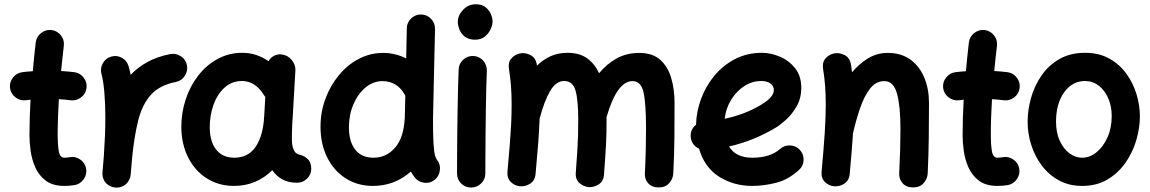

<svg xmlns="http://www.w3.org/2000/svg" viewBox="-20 -796 5276 881"><path d="M377 -392.1Q373.5 -365.7 352.1 -349.1Q330.6 -332.5 304.2 -335.9Q278.8 -339.4 250 -340.8Q247.6 -299.3 246.1 -257.3Q244.6 -215.3 244.6 -173.3Q244.6 -134.8 249.5 -103.5Q254.4 -72.3 274.9 -72.3Q284.2 -72.3 299.8 -74.7Q325.7 -79.6 347.9 -64.2Q370.1 -48.8 375 -22.9Q379.9 2.9 364.5 25.6Q349.1 48.3 323.2 53.2Q310.1 55.2 298.1 56.2Q286.1 57.1 274.9 57.1Q221.7 57.1 189.7 32.7Q157.7 8.3 141.6 -28.8Q125.5 -65.9 120.4 -105Q115.2 -144 115.2 -173.3Q115.2 -215.3 116.5 -256.6Q117.7 -297.9 120.1 -338.4Q108.9 -337.4 98.1 -335.9Q71.8 -333 50.5 -349.6Q29.3 -366.2 25.9 -392.6Q22.9 -418.9 39.6 -440.2Q56.2 -461.4 82.5 -464.8Q105.5 -467.8 130.4 -469.2Q133.3 -502.4 136.7 -535.6Q140.1 -568.8 144 -601.6Q147.5 -627.9 168.7 -644.5Q189.9 -661.1 216.3 -658.2Q242.7 -654.8 259.3 -633.8Q275.9 -612.8 272.9 -586.4Q269.5 -557.1 266.4 -528.1Q263.2 -499 260.3 -470.2Q292 -468.3 320.8 -464.8Q347.2 -461.4 363.8 -439.9Q380.4 -418.5 377 -392.1Z M508.3 64.5Q499.5 63.5 491.2 60.5Q491.2 60.5 490.7 60.1Q490.2 60.1 489.7 59.6Q458 46.9 451.2 13.2Q449.2 3.4 450.2 -6.3Q450.2 -8.3 450.7 -10.3Q452.1 -27.8 453.6 -45.4Q455.1 -63 456.5 -80.6Q459.5 -122.1 461.4 -168.2Q463.4 -214.4 463.4 -259.8Q463.4 -321.3 458.5 -375.2Q453.6 -429.2 445.8 -455.6Q438.5 -481 451.4 -504.9Q464.4 -528.8 489.7 -536.1Q515.1 -543.9 538.8 -531Q562.5 -518.1 569.8 -492.7Q575.2 -474.6 579.6 -452.6Q611.8 -486.8 656.5 -511.5Q701.2 -536.1 761.7 -547.9Q787.6 -552.7 810.3 -537.6Q833 -522.5 837.9 -496.6Q842.8 -470.2 827.6 -447.5Q812.5 -424.8 786.6 -419.9Q712.4 -405.3 672.4 -360.8Q632.3 -316.4 614 -242.9Q595.7 -169.4 585.9 -68.4Q583 -28.8 579.6 6.3Q578.6 16.1 574.7 24.9Q561 56.6 527.8 63.5Q526.9 63.5 526.4 64Q526.4 64 525.9 64Q517.1 65.4 508.3 64.5Z M1342.8 42.5Q1304.2 42.5 1276.1 27.3Q1248 12.2 1229.5 -15.1Q1194.8 19.5 1150.4 38.3Q1106 57.1 1054.2 57.1Q983.4 57.1 929 22.5Q874.5 -12.2 843.8 -72.8Q813 -133.3 812 -210Q811.5 -277.3 831.8 -339.1Q852.1 -400.9 889.6 -449.2Q927.2 -497.6 978.8 -525.6Q1030.3 -553.7 1091.3 -553.7Q1157.2 -553.7 1212.4 -515.1Q1220.7 -531.2 1237.3 -540Q1253.9 -548.8 1273.9 -545.9Q1300.8 -542.5 1318.8 -520.5Q1336.9 -498.5 1335.4 -472.7L1322.3 -244.6Q1321.8 -239.3 1321.3 -233.4Q1320.3 -212.4 1319.6 -185.5Q1318.8 -158.7 1319.8 -143.6Q1321.3 -121.6 1329.3 -105Q1337.4 -88.4 1363.8 -83.5Q1379.4 -78.1 1393.6 -64.5Q1407.7 -50.8 1408.2 -22Q1408.2 4.9 1388.9 23.7Q1369.6 42.5 1342.8 42.5ZM1055.7 -72.3Q1114.7 -72.3 1148.7 -116.5Q1182.6 -160.6 1190.9 -243.2Q1190.9 -250 1191.4 -255.9Q1191.4 -260.3 1192.4 -264.2L1197.3 -351.1Q1193.4 -355.5 1190.4 -360.8Q1172.4 -390.6 1147 -407.5Q1121.6 -424.3 1089.8 -424.3Q1043.9 -424.3 1010.5 -394Q977.1 -363.8 959.5 -314.5Q941.9 -265.1 942.4 -208.5Q943.4 -145 972.7 -108.6Q1002 -72.3 1055.7 -72.3Z M1737.8 -553.2Q1793.9 -553.2 1843.8 -527.8L1846.7 -666Q1847.2 -692.9 1866.5 -711.4Q1885.7 -730 1912.6 -729.5Q1939.5 -729 1958 -709.5Q1976.6 -689.9 1976.1 -663.1L1966.8 -249Q1966.8 -174.3 1969.2 -136.5Q1971.7 -98.6 1975.8 -84Q1980 -69.3 1984.4 -63.5Q2001.5 -43 1998.5 -15.9Q1995.6 11.2 1975.6 28.3Q1955.1 45.4 1928 42.7Q1900.9 40 1883.8 19Q1873 5.9 1865.2 -8.8Q1790.5 57.1 1691.4 57.1Q1620.1 57.1 1565.9 22.2Q1511.7 -12.7 1481.2 -74Q1450.7 -135.3 1450.7 -214.4Q1450.7 -281.7 1473.1 -342.5Q1495.6 -403.3 1534.9 -450.9Q1574.2 -498.5 1626.5 -525.9Q1678.7 -553.2 1737.8 -553.2ZM1581.1 -211.9Q1581.1 -146 1610.1 -109.1Q1639.2 -72.3 1693.4 -72.3Q1752 -72.3 1791.7 -117.2Q1831.5 -162.1 1836.9 -249Q1836.9 -252 1837.4 -254.9L1839.8 -357.4Q1837.4 -360.8 1835.4 -364.7Q1820.3 -392.1 1794.2 -408Q1768.1 -423.8 1735.8 -423.8Q1692.4 -423.8 1657.2 -394.5Q1622.1 -365.2 1601.6 -317.1Q1581.1 -269 1581.1 -211.9Z M2080.6 -694.8Q2080.6 -725.1 2104.7 -750.7Q2128.9 -776.4 2163.1 -776.4Q2191.4 -776.4 2208.3 -762.7Q2225.1 -749 2232.7 -730.7Q2240.2 -712.4 2240.2 -698.2Q2240.2 -681.6 2231.2 -661.9Q2222.2 -642.1 2204.3 -627.9Q2186.5 -613.8 2160.6 -613.8Q2129.9 -613.8 2112.3 -628.2Q2094.7 -642.6 2087.6 -661.6Q2080.6 -680.7 2080.6 -694.8ZM2151.9 -539.1Q2178.7 -538.1 2196.8 -518.1Q2214.8 -498 2213.9 -471.2Q2212.4 -437.5 2211.2 -389.4Q2210 -341.3 2209.2 -286.6Q2208.5 -231.9 2208 -177.7Q2207.5 -123.5 2207.3 -77.1Q2207 -30.8 2207 0Q2207 26.9 2187.7 45.7Q2168.5 64.5 2141.6 64.5Q2114.7 64.5 2095.9 45.7Q2077.1 26.9 2077.1 0Q2077.1 -31.2 2077.4 -77.6Q2077.6 -124 2078.1 -178.5Q2078.6 -232.9 2079.6 -288.1Q2080.6 -343.3 2081.8 -392.6Q2083 -441.9 2084.5 -477.1Q2085.4 -503.9 2105.2 -522Q2125 -540 2151.9 -539.1Z M2308.6 -10.3Q2320.8 -139.6 2325.2 -222.2Q2324.7 -226.6 2325.7 -231.4Q2327.6 -277.8 2327.6 -315.9Q2327.6 -362.3 2324.7 -401.1Q2321.8 -439.9 2315.4 -479Q2310.5 -508.8 2325.7 -526.9Q2340.8 -544.9 2362.8 -550.3Q2388.2 -556.2 2413.1 -543.9Q2438 -531.7 2443.4 -499Q2443.8 -496.6 2443.8 -494.6Q2471.2 -522 2505.9 -537.8Q2540.5 -553.7 2583.5 -553.7Q2639.6 -553.7 2674.6 -528.1Q2709.5 -502.4 2729 -460Q2764.2 -502.9 2809.8 -528.1Q2855.5 -553.2 2913.1 -553.2Q2973.6 -553.2 3009 -522Q3044.4 -490.7 3059.8 -438.5Q3075.2 -386.2 3075.2 -323.7Q3075.2 -245.6 3074.5 -163.6Q3073.7 -81.5 3069.3 0.5Q3067.9 24.4 3050.8 44.2Q3033.7 64 3002.9 64Q2971.2 64 2954.3 44.9Q2937.5 25.9 2939 0.5Q2941.9 -57.6 2943.1 -108.2Q2944.3 -158.7 2944.3 -205.6Q2944.3 -321.3 2932.9 -372.6Q2921.4 -423.8 2882.3 -423.8Q2811 -423.8 2763.2 -258.8Q2763.2 -252.9 2763.2 -246.1Q2763.2 -212.9 2762.7 -186.3Q2762.2 -159.7 2760.7 -133.1Q2759.3 -106.4 2757.1 -73.7Q2754.9 -41 2751.5 4.4Q2749.5 35.2 2727.8 49.6Q2706.1 64 2681.6 62.5Q2657.7 60.5 2638.7 43.9Q2619.6 27.3 2622.1 -4.4Q2626.5 -63 2628.9 -101.1Q2631.3 -139.2 2632.3 -171.9Q2633.3 -204.6 2633.3 -246.1Q2633.3 -336.4 2620.8 -380.4Q2608.4 -424.3 2568.4 -424.3Q2531.2 -424.3 2504.2 -378.2Q2477.1 -332 2456.1 -251.5Q2454.1 -200.2 2449.5 -138.2Q2444.8 -76.2 2437.5 2Q2434.6 33.2 2412.1 47.1Q2389.6 61 2365.2 58.6Q2341.3 56.2 2323.5 38.6Q2305.7 21 2308.6 -10.3Z M3646 -16.1Q3597.7 28.3 3541.3 42.7Q3484.9 57.1 3431.2 57.1Q3347.7 57.1 3280.5 15.4Q3213.4 -26.4 3187.5 -113.8Q3171.4 -121.1 3160.9 -135.5Q3150.4 -149.9 3149.4 -168.5Q3147 -202.6 3173.8 -223.6Q3175.3 -284.2 3197 -342.8Q3218.8 -401.4 3258.3 -449Q3297.9 -496.6 3353 -525.1Q3408.2 -553.7 3476.6 -553.7Q3516.6 -553.7 3558.3 -536.1Q3600.1 -518.6 3628.4 -482.9Q3656.7 -447.3 3656.7 -393.1Q3656.7 -345.2 3635.5 -308.3Q3614.3 -271.5 3586.9 -246.8Q3559.6 -222.2 3541.5 -211.4Q3490.2 -180.7 3436.3 -158.7Q3382.3 -136.7 3325.2 -124Q3356.4 -72.3 3431.2 -72.3Q3514.6 -72.3 3559.1 -112.3Q3579.1 -129.9 3606 -128.7Q3632.8 -127.4 3650.9 -107.4Q3668.5 -87.9 3667.2 -60.8Q3666 -33.7 3646 -16.1ZM3473.1 -424.3Q3432.1 -424.3 3396.2 -401.6Q3360.4 -378.9 3335.7 -339.6Q3311 -300.3 3305.2 -251Q3397.9 -270.5 3470.2 -314Q3502.4 -333 3516.6 -349.9Q3530.8 -366.7 3530.8 -382.3Q3530.8 -401.9 3514.9 -413.1Q3499 -424.3 3473.1 -424.3Z M3750 -10.3Q3759.8 -114.7 3764.4 -187.7Q3769 -260.7 3769 -315.9Q3769 -362.3 3766.1 -401.1Q3763.2 -439.9 3756.8 -479Q3752 -508.8 3767.1 -526.9Q3782.2 -544.9 3804.2 -550.3Q3829.6 -556.2 3854.5 -543.9Q3879.4 -531.7 3884.8 -499Q3887.7 -481 3889.6 -464.4Q3922.4 -503.4 3963.1 -528.3Q4003.9 -553.2 4053.7 -553.2Q4115.2 -553.2 4157.5 -522.5Q4199.7 -491.7 4221.2 -439.7Q4242.7 -387.7 4242.7 -323.7Q4242.7 -245.6 4241.7 -163.6Q4240.7 -81.5 4236.8 0.5Q4235.4 24.4 4218 44.2Q4200.7 64 4169.9 64Q4138.7 64 4121.8 44.9Q4105 25.9 4106 0.5Q4108.9 -57.6 4110.4 -108.2Q4111.8 -158.7 4111.8 -205.6Q4111.8 -309.1 4095.9 -366.5Q4080.1 -423.8 4037.6 -423.8Q3999 -423.8 3971.9 -388.9Q3944.8 -354 3926.3 -299.1Q3907.7 -244.1 3894 -184.6Q3891.6 -144.5 3887.7 -98.4Q3883.8 -52.2 3878.9 2Q3876 33.2 3853.5 47.1Q3831.1 61 3806.6 58.6Q3782.7 56.2 3764.9 38.8Q3747.1 21.5 3750 -10.3Z M4658.7 -392.1Q4655.3 -365.7 4633.8 -349.1Q4612.3 -332.5 4585.9 -335.9Q4560.5 -339.4 4531.7 -340.8Q4529.3 -299.3 4527.8 -257.3Q4526.4 -215.3 4526.4 -173.3Q4526.4 -134.8 4531.2 -103.5Q4536.1 -72.3 4556.6 -72.3Q4565.9 -72.3 4581.5 -74.7Q4607.4 -79.6 4629.6 -64.2Q4651.9 -48.8 4656.7 -22.9Q4661.6 2.9 4646.2 25.6Q4630.9 48.3 4605 53.2Q4591.8 55.2 4579.8 56.2Q4567.9 57.1 4556.6 57.1Q4503.4 57.1 4471.4 32.7Q4439.5 8.3 4423.3 -28.8Q4407.2 -65.9 4402.1 -105Q4397 -144 4397 -173.3Q4397 -215.3 4398.2 -256.6Q4399.4 -297.9 4401.9 -338.4Q4390.6 -337.4 4379.9 -335.9Q4353.5 -333 4332.3 -349.6Q4311 -366.2 4307.6 -392.6Q4304.7 -418.9 4321.3 -440.2Q4337.9 -461.4 4364.3 -464.8Q4387.2 -467.8 4412.1 -469.2Q4415 -502.4 4418.5 -535.6Q4421.9 -568.8 4425.8 -601.6Q4429.2 -627.9 4450.4 -644.5Q4471.7 -661.1 4498 -658.2Q4524.4 -654.8 4541 -633.8Q4557.6 -612.8 4554.7 -586.4Q4551.3 -557.1 4548.1 -528.1Q4544.9 -499 4542 -470.2Q4573.7 -468.3 4602.5 -464.8Q4628.9 -461.4 4645.5 -439.9Q4662.1 -418.5 4658.7 -392.1Z M4959 -553.7Q5022.9 -553.7 5070.1 -527.3Q5117.2 -501 5148.4 -457.8Q5179.7 -414.6 5195.1 -363.3Q5210.4 -312 5210.4 -262.7Q5210.4 -208.5 5193.8 -152.3Q5177.2 -96.2 5144 -48.8Q5110.8 -1.5 5061.3 27.8Q5011.7 57.1 4945.8 57.1Q4885.3 57.1 4838.6 31.5Q4792 5.9 4760 -36.9Q4728 -79.6 4711.7 -131.8Q4695.3 -184.1 4695.3 -237.3Q4695.3 -291 4710.9 -346.7Q4726.6 -402.3 4758.8 -449.2Q4791 -496.1 4840.8 -524.9Q4890.6 -553.7 4959 -553.7ZM4959 -424.3Q4899.9 -424.3 4862.8 -372.3Q4825.7 -320.3 4825.7 -237.3Q4825.7 -187 4842.8 -149.9Q4859.9 -112.8 4887.2 -92.5Q4914.6 -72.3 4945.8 -72.3Q4980.5 -72.3 5011.5 -97.4Q5042.5 -122.6 5061.8 -165.8Q5081.1 -209 5081.1 -262.7Q5081.1 -309.6 5064.9 -345.9Q5048.8 -382.3 5021.2 -403.3Q4993.7 -424.3 4959 -424.3Z"/></svg>

Font: Mikhak Bold
Style: Regular
Weight: 700
Designer: Amin Abedi
Version: Version 3.3